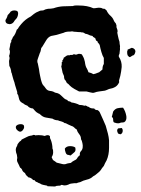

<svg xmlns="http://www.w3.org/2000/svg" viewBox="-24 -670 513 699"><path d="M63 -213Q65 -205 62 -201Q58 -193 52 -191Q47 -189 39.5 -195.5Q32 -202 34 -210Q36 -214 41 -216Q46 -218 51 -218Q60 -218 63 -213ZM204 -446Q201 -449 205 -452Q208 -457 208 -460Q212 -462 216 -465.5Q220 -469 225 -469Q227 -469 228 -468Q230 -470 232 -470H235H238Q243 -470 244 -473Q250 -471 252 -471Q255 -471 259 -473Q261 -474 265 -474Q268 -474 274 -472Q281 -460 282 -456L285 -445Q287 -428 292 -421Q294 -418 295.5 -414Q297 -410 298 -407L308 -404L316 -400Q321 -401 324 -402Q327 -403 329 -404L337 -407Q339 -408 343 -412Q347 -416 349 -417Q349 -430 354 -437V-459Q349 -467 345 -481Q341 -495 339 -506Q336 -512 334 -513Q330 -517 331 -520Q324 -521 324 -529Q322 -531 321 -532Q320 -533 318 -534Q314 -535 313 -539Q310 -540 306.5 -540.5Q303 -541 300 -543Q292 -547 287 -547Q280 -552 277 -552H275Q271 -552 270 -553Q259 -553 254 -554Q249 -554 245.5 -554.5Q242 -555 238 -556Q235 -555 230 -555H226Q221 -555 213 -553Q207 -550 202 -549Q182 -542 162 -539Q151 -535 144 -523L130 -500Q125 -495 125 -489Q123 -479 121 -477L114 -457Q111 -450 112 -444Q114 -439 115 -432.5Q116 -426 118 -418Q119 -414 119 -410.5Q119 -407 120 -404Q122 -396 122 -394L125 -380Q128 -369 130 -365Q132 -361 134 -359Q136 -357 138 -354.5Q140 -352 142 -349Q148 -340 158 -339Q169 -338 176 -333Q187 -331 191.5 -328Q196 -325 201 -320Q206 -315 210 -311.5Q214 -308 221 -306Q223 -301 229 -301Q235 -299 236 -297Q244 -296 252 -293.5Q260 -291 265 -288Q275 -288 284 -285Q285 -285 285.5 -285.5Q286 -286 287 -286Q288 -286 292 -284Q295 -281 299 -281Q303 -277 308 -276Q313 -275 319 -275Q322 -269 332 -269Q337 -265 338.5 -262.5Q340 -260 342 -255Q347 -245 351.5 -234Q356 -223 361 -212Q366 -195 369 -183Q372 -171 373 -159V-132Q373 -106 364 -86Q361 -81 358.5 -76Q356 -71 354 -66Q350 -61 347.5 -58Q345 -55 343 -51Q340 -46 327 -36Q323 -32 315 -28Q306 -19 292 -16Q279 -13 268 -7Q258 -5 255 -3H246Q239 -2 234.5 -1.5Q230 -1 225 2Q218 5 212 5Q207 5 205 4Q204 4 203 3.5Q202 3 201 3Q198 3 195 6H190Q180 6 177 9L149 8Q148 5 143 5Q132 3 128 1.5Q124 0 122 -2Q117 -3 111 -7Q105 -8 102 -14Q94 -14 94 -18Q85 -24 82 -24H80Q74 -29 71.5 -32Q69 -35 67 -40Q58 -45 56 -53Q53 -58 49 -60Q47 -65 45 -69Q43 -73 41 -77Q36 -85 39 -95Q38 -108 35 -113Q33 -123 33.5 -127Q34 -131 35 -133Q39 -139 40 -145Q43 -149 44.5 -151Q46 -153 48 -155Q53 -157 55 -162Q66 -167 73 -171Q80 -175 87 -176Q92 -176 98 -179Q103 -179 105 -177Q109 -178 117 -178Q130 -178 139 -175Q144 -178 150 -178Q155 -178 158 -174Q157 -167 161 -161Q167 -145 167 -129Q170 -124 169.5 -114.5Q169 -105 164 -98Q168 -87 171 -86L177 -82Q182 -77 186 -77Q195 -75 200 -73.5Q205 -72 209 -72Q214 -72 216 -73Q221 -75 225 -75.5Q229 -76 234 -77Q237 -80 240 -82Q243 -84 247 -86Q255 -89 258 -96Q264 -104 267 -105Q265 -114 271 -120Q276 -125 277 -133Q278 -141 276 -149Q274 -159 271 -163Q271 -174 264 -182Q258 -189 255 -199Q251 -201 249 -203Q247 -205 246 -206Q244 -208 241.5 -209.5Q239 -211 235 -212Q228 -215 225 -216.5Q222 -218 220 -219Q216 -222 211 -222Q209 -224 206 -225.5Q203 -227 199 -228Q190 -230 187 -232Q176 -232 167 -238Q155 -240 143.5 -242Q132 -244 124 -252Q119 -257 116 -257Q107 -262 104 -266L96 -275Q83 -276 76 -285Q65 -289 63 -292Q61 -293 59.5 -294Q58 -295 56 -296Q47 -301 45 -312L42 -324Q37 -330 39 -334L31 -360Q30 -365 28.5 -370Q27 -375 25 -380Q23 -386 22 -390.5Q21 -395 20 -398Q20 -400 19 -402.5Q18 -405 17 -407Q16 -420 10 -430Q9 -441 9 -445.5Q9 -450 10 -453Q12 -460 9 -466Q11 -471 12 -478Q13 -485 10 -490L13 -505Q13 -513 17 -517Q16 -523 19 -526Q20 -528 21 -530Q22 -532 23 -535Q28 -540 31.5 -547.5Q35 -555 37 -562Q42 -565 45 -572Q47 -574 49 -577Q51 -580 53 -582Q68 -600 88 -610Q101 -621 107.5 -624.5Q114 -628 122 -631Q126 -632 130 -632Q132 -632 133 -632Q142 -637 151 -638Q156 -638 161 -638.5Q166 -639 171 -640Q188 -646 205.5 -647Q223 -648 241 -648Q246 -650 251.5 -650Q257 -650 262 -650Q279 -650 292 -647.5Q305 -645 316 -640Q323 -640 327 -641Q329 -641 331.5 -641.5Q334 -642 336 -642Q345 -642 349 -639Q351 -638 355 -638H357Q360 -636 364 -632Q366 -627 370 -621.5Q374 -616 380 -611Q385 -606 387.5 -601.5Q390 -597 392 -592Q395 -587 397 -586L400 -578V-571Q402 -566 403.5 -561Q405 -556 403 -551L405 -541Q408 -526 411 -518Q411 -512 413 -502Q412 -493 413 -492Q412 -482 411.5 -479Q411 -476 411 -474Q407 -467 409 -463Q420 -446 419 -426Q418 -418 417 -410Q416 -402 414 -394L411 -383Q410 -380 409.5 -377.5Q409 -375 410 -371Q405 -359 395.5 -353.5Q386 -348 373 -346Q362 -341 358 -340Q354 -339 351 -339Q345 -338 336.5 -337Q328 -336 320 -333Q318 -332 313 -332Q311 -332 303 -334Q293 -337 291 -337H282H278H264Q244 -347 237 -352.5Q230 -358 225 -364Q218 -368 218 -371Q214 -379 211 -381Q210 -384 209.5 -386.5Q209 -389 209 -393Q207 -399 204 -405Q202 -414 201 -419.5Q200 -425 199 -428Q200 -431 200.5 -433.5Q201 -436 201 -439Q199 -443 204 -446ZM233 -104 225 -106Q218 -106 215 -114.5Q212 -123 212 -129Q218 -138 231 -138Q243 -138 250 -133Q253 -121 247 -116Q243 -112 239.5 -109.5Q236 -107 233 -104ZM424 -278Q433 -265 436 -247Q438 -231 428 -225Q417 -223 417 -224Q411 -221 406 -221Q400 -221 392 -224Q388 -225 388 -234Q388 -242 383 -244L388 -264Q395 -274 404 -276Q413 -278 424 -278ZM411 -203 419 -204Q424 -199 422.5 -191Q421 -183 414 -181Q405 -183 405 -186Q401 -194 403.5 -199Q406 -204 411 -203ZM27 -632Q33 -632 37 -630.5Q41 -629 42 -623Q42 -612 37 -604Q32 -599 29.5 -595.5Q27 -592 26 -590Q20 -582 10 -582Q8 -582 2 -584Q-5 -588 -4 -597Q1 -605 2 -608.5Q3 -612 4 -615Q9 -620 11 -622.5Q13 -625 15 -628L21 -631ZM441 -490Q443 -490 445 -491Q447 -492 449 -493L456 -496Q469 -493 469 -482Q466 -468 459 -468Q455 -466 452.5 -464Q450 -462 448 -462Q446 -462 441 -468Q439 -473 439 -477Q439 -481 439 -483Q441 -487 441 -490Z"/></svg>

Font: Black And White Picture
Style: Regular
Weight: 400
Designer: AsiaSoft Inc.
Foundry: AsiaSoft Inc.
Version: Version 1.64